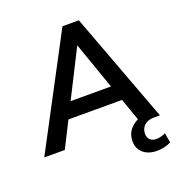

<svg xmlns="http://www.w3.org/2000/svg" viewBox="-177 -842 1084 1168"><g transform="rotate(-20 365.0 -257.5)"><path d="M136 -167 192 -267H556L595 -167ZM721 113 732 176Q712 186 688.5 191.5Q665 197 641 197Q585 197 552 168Q519 139 519 93Q519 45 547.5 12.5Q576 -20 627 -35L604 0L389 -612H423L114 0H-19L358 -712H464L730 0H691Q664 0 644.5 10Q625 20 615.5 37.5Q606 55 606 74Q606 100 621 114Q636 128 661 128Q674 128 689 124.5Q704 121 721 113Z"/></g></svg>

Font: Muli
Style: Bold Italic
Weight: 700
Italic angle: -4.541°
Designer: Vernon Adams
Foundry: Vernon Adams
Version: Version 2.100; ttfautohint (v1.8.1.43-b0c9)